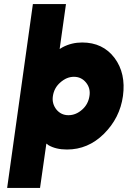

<svg xmlns="http://www.w3.org/2000/svg" viewBox="-20 -720 625 940"><path d="M176 200 207 -17Q209 -16 211.5 -14Q214 -12 216 -10Q253 12 308 12Q411 12 488 -64Q567 -142 582 -250Q597 -361 541 -436Q484 -512 382 -512Q331 -512 287 -489Q283 -487 279.5 -484.5Q276 -482 272 -480L303 -700H141L15 200ZM342 -344Q378 -344 401 -316Q424 -288 418 -250Q412 -210 383 -184Q352 -156 315 -156Q279 -156 256 -184Q245 -198 240.5 -214.5Q236 -231 239 -250Q242 -270 251 -286.5Q260 -303 275 -316Q306 -344 342 -344Z"/></svg>

Font: Unageo
Style: Black-Italic
Weight: 900
Designer: Richard Sepsi
Foundry: Richard Sepsi
Version: Version 2.000